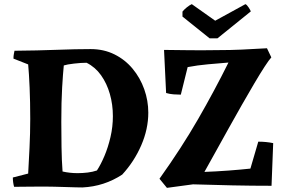

<svg xmlns="http://www.w3.org/2000/svg" viewBox="-20 -895 1358 927"><path d="M208 6Q188 6 157 6Q126 6 95.5 6.5Q65 7 48 7Q42 -15 42 -38L116 -57Q119 -110 122.5 -181Q126 -252 126 -321Q126 -404 123 -472.5Q120 -541 116 -584L45 -612Q45 -625 47 -635Q49 -645 50 -650Q162 -651 254 -654.5Q346 -658 418 -658Q481 -658 532.5 -632.5Q584 -607 620.5 -563Q657 -519 676.5 -464Q696 -409 696 -351Q696 -272 662 -193.5Q628 -115 570 -52Q483 5 378 10Q370 10 346.5 9.5Q323 9 295 8Q267 7 242.5 6.5Q218 6 208 6ZM355 -59Q379 -59 403.5 -62Q428 -65 448 -72Q467 -101 484.5 -142.5Q502 -184 513.5 -233.5Q525 -283 525 -334Q525 -390 510.5 -441Q496 -492 468 -531.5Q440 -571 398 -592Q372 -592 337.5 -588Q303 -584 288 -579Q284 -540 280 -472Q276 -404 276 -307Q276 -250 277 -185Q278 -120 282 -67Q317 -59 355 -59ZM786 12 750 -32Q857 -182 936.5 -320Q1016 -458 1083 -593Q1034 -589 983.5 -584.5Q933 -580 886 -571L853 -438Q836 -438 817.5 -439.5Q799 -441 782 -446L772 -654Q835 -653 901 -652.5Q967 -652 1030 -653Q1092 -653 1146.5 -655.5Q1201 -658 1269 -662L1290 -618Q1279 -606 1257.5 -573Q1236 -540 1208 -492.5Q1180 -445 1148 -389Q1116 -333 1083.5 -274.5Q1051 -216 1021 -162Q991 -108 967 -65Q1023 -67 1083 -71.5Q1143 -76 1189 -81L1227 -211Q1265 -211 1299 -204L1291 2Q1196 2 1101.5 0Q1007 -2 912 -5ZM992 -710 861 -815V-839Q870 -850 882.5 -860Q895 -870 906 -875L1019 -795L1165 -875Q1172 -872 1180.5 -859Q1189 -846 1191 -840L1030 -710Z"/></svg>

Font: Labrada
Style: Bold
Weight: 700
Designer: Mercedes Jáuregui
Foundry: Omnibus-Type Team
Version: Version 1.000; ttfautohint (v1.8.4.7-5d5b)